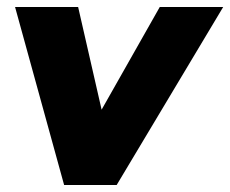

<svg xmlns="http://www.w3.org/2000/svg" viewBox="-20 -528 657 548"><path d="M163 0 23 -508H203L270 -215L436 -508H617L313 0Z"/></svg>

Font: Winston ExtraBold
Style: Italic
Weight: 800
Italic angle: -9°
Designer: Original fonts by Vernon Adams / Changes by Cristiano Sobral
Foundry: Original fonts by Vernon Adams / Changes by Cristiano Sobral
Version: Version 2.503;July 17, 2020;FontCreator 13.0.0.2655 64-bit